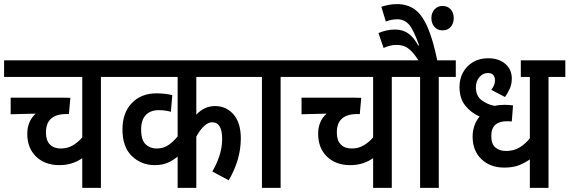

<svg xmlns="http://www.w3.org/2000/svg" viewBox="-20 -916 2776 936"><path d="M554 -541H472V0H381V-145Q360 -130 332 -120.5Q304 -111 269 -111Q199 -111 156 -152.5Q113 -194 113 -264Q113 -325 154 -362L32 -359V-440H276Q290 -440 303.5 -439.5Q317 -439 323 -439L316 -360H303Q204 -360 204 -270Q204 -231 223.5 -211.5Q243 -192 276 -192Q309 -192 334.5 -207Q360 -222 381 -246V-541H0V-622H554Z M1200 -541H937V-357Q976 -399 1029 -399Q1083 -399 1118.5 -358Q1154 -317 1154 -241Q1154 -138 1095 -37L1015 -80Q1036 -115 1049.5 -156Q1063 -197 1063 -239Q1063 -320 1014 -320Q995 -320 975 -301.5Q955 -283 937 -250V0H846V-153Q824 -134 797 -122.5Q770 -111 734 -111Q669 -111 623 -155Q577 -199 577 -285Q577 -366 622.5 -413.5Q668 -461 743 -461Q765 -461 785.5 -458.5Q806 -456 820 -452L813 -371Q786 -379 754 -379Q713 -379 690.5 -355Q668 -331 668 -285Q668 -233 690 -212.5Q712 -192 743 -192Q775 -192 799 -207.5Q823 -223 846 -251V-541H541V-622H1200Z M1348 -541V0H1257V-541H1188V-622H1431V-541Z M1972 -541H1890V0H1799V-145Q1778 -130 1750 -120.5Q1722 -111 1687 -111Q1617 -111 1574 -152.5Q1531 -194 1531 -264Q1531 -325 1572 -362L1450 -359V-440H1694Q1708 -440 1721.5 -439.5Q1735 -439 1741 -439L1734 -360H1721Q1622 -360 1622 -270Q1622 -231 1641.5 -211.5Q1661 -192 1694 -192Q1727 -192 1752.5 -207Q1778 -222 1799 -246V-541H1418V-622H1972Z M2119 -541V0H2028V-541H1959V-622H2202V-541ZM2025 -615Q2002 -650 1984.5 -667.5Q1967 -685 1950 -691Q1933 -697 1913 -697Q1881 -697 1850 -682L1825 -755Q1866 -772 1906 -772Q1942 -772 1969 -754Q1996 -736 2019 -694L2023 -695Q1997 -769 1974.5 -795.5Q1952 -822 1917 -822Q1888 -822 1861 -811L1839 -883Q1858 -889 1876.5 -892.5Q1895 -896 1916 -896Q1964 -896 2000 -871.5Q2036 -847 2063.5 -785.5Q2091 -724 2113 -615ZM2083 -828Q2083 -853 2098 -870Q2113 -887 2137 -887Q2163 -887 2177.5 -870Q2192 -853 2192 -828Q2192 -802 2177.5 -785Q2163 -768 2137 -768Q2113 -768 2098 -785Q2083 -802 2083 -828Z M2736 -541H2654V0H2563V-139Q2539 -122 2510 -110.5Q2481 -99 2438 -99Q2370 -99 2327 -140Q2284 -181 2284 -250Q2284 -277 2292.5 -302.5Q2301 -328 2318 -348Q2275 -367 2247.5 -402Q2220 -437 2220 -493Q2220 -531 2237 -562.5Q2254 -594 2285.5 -613Q2317 -632 2360 -632Q2411 -632 2443 -605Q2475 -578 2475 -533Q2475 -506 2465.5 -484.5Q2456 -463 2442 -443L2375 -478Q2382 -487 2387.5 -499Q2393 -511 2393 -525Q2393 -540 2385 -550Q2377 -560 2358 -560Q2334 -560 2317 -540Q2300 -520 2300 -490Q2300 -448 2328.5 -427Q2357 -406 2391 -400Q2413 -405 2439 -405Q2461 -405 2481 -402L2475 -324Q2469 -324 2462.5 -324.5Q2456 -325 2450 -325Q2414 -325 2394.5 -307.5Q2375 -290 2375 -253Q2375 -214 2395 -197Q2415 -180 2447 -180Q2485 -180 2513.5 -197.5Q2542 -215 2563 -242V-541H2519V-622H2736Z"/></svg>

Font: Noto Sans Condensed Medium
Style: Regular
Weight: 500
Width: 3
Designer: Monotype Design Team
Foundry: Monotype Imaging Inc.
Version: Version 2.013; ttfautohint (v1.8.4.7-5d5b)